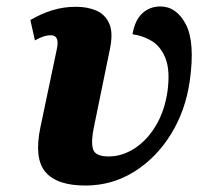

<svg xmlns="http://www.w3.org/2000/svg" viewBox="-20 -564 648 594"><path d="M244 10Q156 10 120.5 -32Q85 -74 105 -170L156 -413Q165 -455 137 -455Q127 -455 115.5 -451.5Q104 -448 88 -439L74 -502Q106 -521 141 -532Q176 -543 215 -543Q251 -543 278.5 -531Q306 -519 318.5 -490Q331 -461 319 -407L271 -173Q261 -127 267.5 -103.5Q274 -80 316 -80Q358 -80 396.5 -105Q435 -130 462 -175Q489 -220 498 -280Q507 -346 492 -383.5Q477 -421 449 -437.5Q421 -454 390 -458Q397 -501 420 -522.5Q443 -544 476 -544Q526 -544 555 -488.5Q584 -433 567 -313Q554 -222 509 -149Q464 -76 395.5 -33Q327 10 244 10Z"/></svg>

Font: Noto Serif SemiCondensed ExtraBold
Style: Italic
Weight: 800
Width: 4
Italic angle: -12°
Designer: Monotype Design Team
Foundry: Monotype Imaging Inc.
Version: Version 2.014; ttfautohint (v1.8.4.7-5d5b)